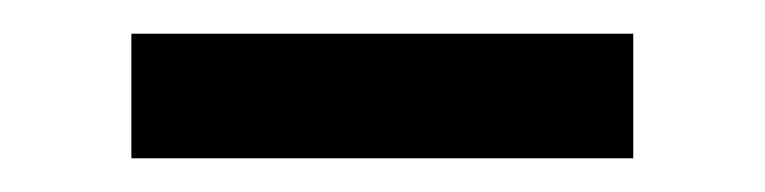

<svg xmlns="http://www.w3.org/2000/svg" viewBox="-20 -734 454 114"><path d="M58 -640V-714H356V-640Z"/></svg>

Font: Rising Sun SemiBold
Style: Regular
Weight: 600
Designer: Matt McInerney, Pablo Impallari, Rodrigo Fuenzalida (Raleway font), Stephen Hutchings (Greek), Cristiano Sobral (main ch
Foundry: The Rising Sun Project Authors
Version: Version 4.327; ttfautohint (v1.8.4.7-5d5b-dirty)